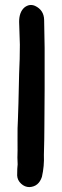

<svg xmlns="http://www.w3.org/2000/svg" viewBox="-20 -745 252 783"><path d="M162 -550Q162 -535 162 -382Q161 -305 161 -228Q161 -182 159 -113Q161 -68 151 -24Q138 16 100 18Q81 18 66 4Q51 -10 50 -29Q50 -61 52 -75Q52 -89 51 -102Q52 -124 51.5 -176Q51 -228 53 -255Q55 -299 58 -445Q61 -504 61 -563Q59 -610 58 -656Q58 -695 79 -714Q100 -731 123 -721Q159 -704 160 -664Q161 -624 162 -550Z"/></svg>

Font: LXGW WenKai & Jojoba
Style: Regular
Weight: 400
Designer: LXGW / Fontworks Inc.
Foundry: LXGW / Fontworks Inc.
Version: Version 1.501;January 22, 2025;FontCreator 15.0.0.2927 64-bi